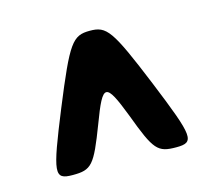

<svg xmlns="http://www.w3.org/2000/svg" viewBox="-63 -786 563 505"><g transform="rotate(-15 218.5 -533.5)"><path d="M262 -468C300 -366 309 -356 360 -356C411 -356 409 -372 343 -534C277 -695 265 -711 219 -711C172 -711 160 -695 94 -534C28 -372 26 -356 78 -356C129 -356 138 -366 177 -468C215 -569 223 -569 262 -468Z"/></g></svg>

Font: Asimov Print
Style: A
Weight: 500
Designer: Google
Version: Version 2.000980: 2014